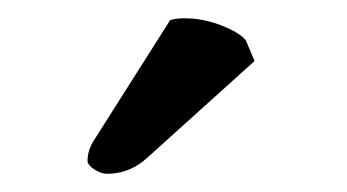

<svg xmlns="http://www.w3.org/2000/svg" viewBox="-20 -693 381 211"><path d="M167 -670.9 84 -540C78.8 -532.2 76.2 -524.3 76.2 -516.1C76.2 -513.2 78.7 -510.1 83.7 -506.8C88.8 -503.6 93.3 -502 97.2 -502C113.4 -502 127.8 -507.3 140.1 -518.1L259.8 -626L250 -648.9C245.4 -654.5 236.6 -659.8 223.4 -665C210.2 -670.2 196.8 -672.9 183.1 -672.9C176.3 -672.9 170.9 -672.2 167 -670.9Z"/></svg>

Font: Linux Biolinum G
Style: Bold
Weight: 700
Designer: Philipp H. Poll
Foundry: Philipp H. Poll
Version: Version 1.1.0